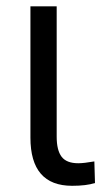

<svg xmlns="http://www.w3.org/2000/svg" viewBox="-20 -563 352 607"><path d="M76.2 -127.9V-543H159.2V-130.9Q159.2 -87.9 174.8 -67.4Q190.4 -46.9 227.5 -46.9Q245.1 -46.9 278.3 -52.7L280.3 15.6Q252.9 24.4 208 24.4Q76.2 24.4 76.2 -127.9Z"/></svg>

Font: GenEi M Gothic v2 Regular
Style: Regular
Weight: 400
Version: Version 2.0